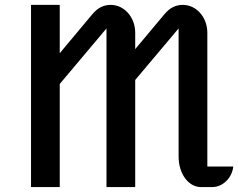

<svg xmlns="http://www.w3.org/2000/svg" viewBox="-20 -760 968 780"><path d="M106 0H222.7V-418.9L412.6 -644.5V0H529.3V-435.1L705.6 -644.5V-123C705.6 -55.2 745.1 0 796.4 0H842.3C885.3 0 922.9 -37.6 927.7 -83.5H822.3V-627C822.3 -689.9 777.8 -740.2 722.7 -740.2C691.9 -740.2 668.5 -726.6 647.9 -702.1L529.3 -560.5V-627C529.3 -689.9 484.9 -740.2 429.7 -740.2C398.9 -740.2 375.5 -726.6 355 -702.1L222.7 -543.9V-740.2H106Z"/></svg>

Font: Atomic Age
Style: Regular
Weight: 400
Designer: James Grieshaber
Foundry: James Grieshaber
Version: Version 1.002